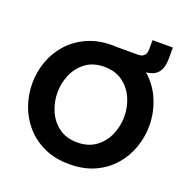

<svg xmlns="http://www.w3.org/2000/svg" viewBox="-150 -1002 1127 1153"><g transform="rotate(20 414.0 -425.5)"><path d="M414 10Q322 10 252 -22.5Q182 -55 134.5 -109.5Q87 -164 63.5 -232Q40 -300 40 -371Q40 -442 63.5 -509.5Q87 -577 134.5 -631Q182 -685 252 -717.5Q322 -750 414 -750Q426 -750 438 -749H577Q630 -749 630 -803V-861H760V-789Q760 -733 736 -702Q712 -671 659 -666Q723 -611 755.5 -532.5Q788 -454 788 -371Q788 -300 764.5 -232Q741 -164 694 -109.5Q647 -55 577 -22.5Q507 10 414 10ZM414 -129Q484 -129 532 -164Q580 -199 604 -254.5Q628 -310 628 -371Q628 -432 604 -487Q580 -542 532 -577Q484 -612 414 -612Q344 -612 296.5 -577Q249 -542 225 -487Q201 -432 201 -371Q201 -310 225 -254.5Q249 -199 296.5 -164Q344 -129 414 -129Z"/></g></svg>

Font: Be Vietnam Pro
Style: Bold
Weight: 700
Designer: Lam Bao, Tony Le, Vietanh Nguyen
Foundry: Yellow Type Foundry
Version: Version 1.002; ttfautohint (v1.8.3)